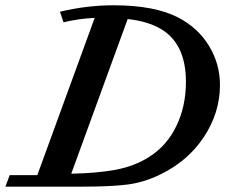

<svg xmlns="http://www.w3.org/2000/svg" viewBox="-43 -696 840 716"><path d="M-22.9 0 -6.8 -43H96.2L310.1 -629.4Q250 -626.5 193.8 -612.8L180.7 -652.3Q281.2 -676.3 380.4 -676.3Q533.7 -676.3 622.1 -630.4Q695.8 -591.8 736.6 -524.7Q777.3 -457.5 777.3 -378.9Q777.3 -275.9 717.3 -185.1Q657.2 -94.2 551.8 -43.9Q491.7 -15.1 430.7 -7.6Q369.6 0 265.1 0ZM560.5 -585.9Q511.7 -616.2 433.1 -625L222.7 -48.3Q315.9 -49.8 387 -62.7Q458 -75.7 513.2 -110.8Q580.1 -153.3 615.2 -227.1Q650.4 -300.8 650.4 -390.6Q650.4 -529.8 560.5 -585.9Z"/></svg>

Font: Elstob 6pt SemiBold
Style: Italic
Weight: 600
Italic angle: -20°
Designer: Peter S. Baker
Version: Version 1.015